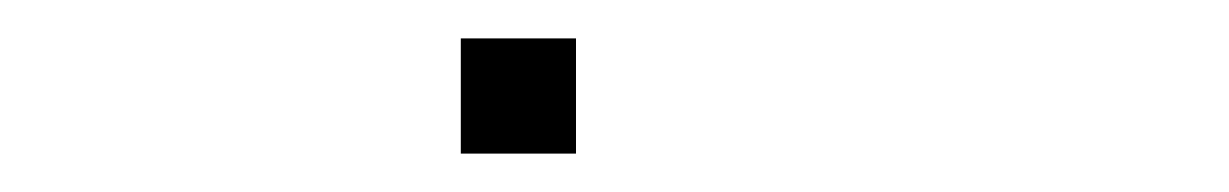

<svg xmlns="http://www.w3.org/2000/svg" viewBox="-20 -400 640 100"><path d="M221 -380Q220 -380 220 -380Q220 -380 220 -379V-321Q220 -320 220 -320Q220 -320 221 -320H279Q280 -320 280 -320Q280 -320 280 -321V-379Q280 -380 280 -380Q280 -380 279 -380Z"/></svg>

Font: Doto Black Medium
Style: Regular
Weight: 500
Monospace: yes
Version: Version 1.000